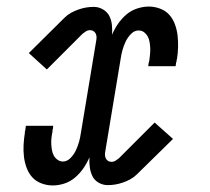

<svg xmlns="http://www.w3.org/2000/svg" viewBox="-20 -558 640 586"><path d="M141 8Q123 8 106 1.5Q89 -5 78 -17.5Q67 -30 61 -46.5Q55 -63 53 -80.5Q51 -98 52 -116.5Q53 -135 56 -153Q56 -154 56 -155.5Q56 -157 56 -158L57 -159Q57 -161 57.5 -163Q58 -165 58 -167Q58 -169 58.5 -170.5Q59 -172 59 -174H143Q142 -173 142 -171Q142 -169 142 -168Q141 -165 140.5 -161.5Q140 -158 140 -155Q138 -146 137 -136.5Q136 -127 136.5 -118Q137 -109 138.5 -100Q140 -91 144 -83.5Q148 -76 155.5 -70.5Q163 -65 172 -65Q185 -65 195.5 -76Q206 -87 212 -100Q218 -113 221.5 -126Q225 -139 227 -153L274 -436Q275 -442 274.5 -447Q274 -452 271.5 -456.5Q269 -461 264.5 -463.5Q260 -466 254 -466Q248 -466 242.5 -462.5Q237 -459 232 -455L123 -346L68 -396L177 -504Q186 -513 197 -519Q208 -525 219.5 -529Q231 -533 242.5 -535Q254 -537 266 -537Q281 -537 294 -529.5Q307 -522 313.5 -509.5Q320 -497 321.5 -482Q323 -467 322 -452Q329 -469 340 -485Q351 -501 365.5 -513.5Q380 -526 398.5 -532Q417 -538 434 -538Q452 -538 469 -531.5Q486 -525 497 -512.5Q508 -500 514 -483.5Q520 -467 522 -449.5Q524 -432 523.5 -413.5Q523 -395 520 -377Q519 -376 519 -374.5Q519 -373 519 -372V-371Q518 -369 517.5 -367Q517 -365 517 -363Q517 -361 516.5 -359.5Q516 -358 516 -356H432Q433 -357 433 -359Q433 -361 433 -362Q434 -365 434.5 -368.5Q435 -372 436 -375Q437 -384 438 -393.5Q439 -403 438.5 -412Q438 -421 436.5 -430Q435 -439 431 -446.5Q427 -454 420 -459.5Q413 -465 403 -465Q390 -465 379.5 -454Q369 -443 363 -430Q357 -417 353.5 -404Q350 -391 348 -377L301 -94Q300 -88 300.5 -83Q301 -78 303.5 -73.5Q306 -69 310.5 -66.5Q315 -64 321 -64Q327 -64 332.5 -67.5Q338 -71 343 -75L452 -184L508 -134L398 -26Q389 -17 378 -11Q367 -5 355.5 -1Q344 3 332.5 5Q321 7 309 7Q294 7 281 -0.5Q268 -8 262 -20.5Q256 -33 254 -48Q252 -63 253 -78Q246 -61 235 -45Q224 -29 209.5 -16.5Q195 -4 177 2Q159 8 141 8Z"/></svg>

Font: Iosevka Slab Extended
Style: Italic
Weight: 400
Width: 7
Italic angle: -9°
Monospace: yes
Designer: Belleve Invis
Foundry: Belleve Invis
Version: Version 11.1.0; ttfautohint (v1.8.3)